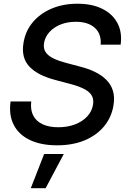

<svg xmlns="http://www.w3.org/2000/svg" viewBox="-20 -758 675 1017"><path d="M282.2 11.7Q197.3 11.7 138.4 -16.4Q79.6 -44.4 52.7 -96.7Q25.9 -148.9 36.1 -220.7H145.5Q140.1 -176.8 156 -146Q171.9 -115.2 206.1 -99.6Q240.2 -84 288.6 -84Q337.4 -84 376.7 -98.9Q416 -113.8 441.4 -140.6Q466.8 -167.5 472.7 -203.1Q477.5 -232.4 465.6 -252.4Q453.6 -272.5 425.5 -286.9Q397.5 -301.3 353.5 -313L274.4 -334Q179.7 -358.4 135.5 -405.5Q91.3 -452.6 104.5 -530.8Q114.3 -593.3 153.6 -640.1Q192.9 -687 253.9 -712.6Q314.9 -738.3 390.1 -738.3Q467.3 -738.3 521.7 -711.4Q576.2 -684.6 602.1 -635.7Q627.9 -586.9 619.1 -521.5H513.2Q517.6 -578.6 482.2 -610.6Q446.8 -642.6 381.8 -642.6Q336.9 -642.6 301 -628.2Q265.1 -613.8 242.2 -588.6Q219.2 -563.5 213.4 -530.8Q208.5 -501.5 221.9 -481.7Q235.4 -461.9 263.2 -448.5Q291 -435.1 330.1 -424.8L401.9 -405.8Q445.8 -395 481.7 -377.7Q517.6 -360.4 542.5 -335.9Q567.4 -311.5 577.9 -277.8Q588.4 -244.1 581.1 -199.7Q570.8 -136.7 531.5 -89.1Q492.2 -41.5 429 -14.9Q365.7 11.7 282.2 11.7ZM143.1 238.8 213.9 57.6H317.9L221.7 238.8Z"/></svg>

Font: Inter 24pt Medium
Style: Italic
Weight: 500
Italic angle: -9.3988°
Designer: Rasmus Andersson
Foundry: rsms
Version: Version 4.001;git-66647c0bb